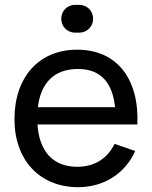

<svg xmlns="http://www.w3.org/2000/svg" viewBox="-20 -761 630 796"><path d="M292 -625.5C294.5 -625.5 297.5 -625.5 300 -626C302.5 -625.5 305 -625.5 307.5 -625.5C341 -625.5 366 -651 366 -683C366 -716 341 -741 307.5 -741C305 -741 302.5 -741 300 -740.5C297.5 -741 294.5 -741 292 -741C259 -741 234 -716 234 -683C234 -651 259 -625.5 292 -625.5ZM300 -555C143 -555 40 -443.5 40 -266.5C40 -97.5 144.5 15 304 15C408.5 15 498 -39.5 540.5 -135L455 -164.5C425 -103 371 -69.5 300 -69.5C200.5 -69.5 142.5 -133 135.5 -245H549.5C557.5 -437 462.5 -555 300 -555ZM137 -316.5C149.5 -419 206 -475 303 -475C394.5 -475 446 -422.5 457 -316.5Z"/></svg>

Font: Hauora Medium
Style: Regular
Weight: 500
Designer: Wayne Shih
Foundry: WCYS
Version: Version 1.001;hotconv 1.0.109;makeotfexe 2.5.65596